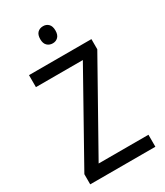

<svg xmlns="http://www.w3.org/2000/svg" viewBox="-223 -1006 941 1095"><g transform="rotate(-30 247.5 -458.0)"><path d="M463 0H34V-67L352 -635H43V-714H454V-647L135 -79H463ZM252 -916Q273 -916 287 -902Q301 -888 301 -859Q301 -831 287 -817Q273 -803 252 -803Q230 -803 215.5 -817Q201 -831 201 -859Q201 -888 215 -902Q229 -916 252 -916Z"/></g></svg>

Font: Noto Sans Gurmukhi UI SemiCondensed
Style: Regular
Weight: 400
Width: 4
Designer: Jelle Bosma - Monotype Design Team
Foundry: Monotype Imaging Inc.
Version: Version 2.004; ttfautohint (v1.8.4.7-5d5b)